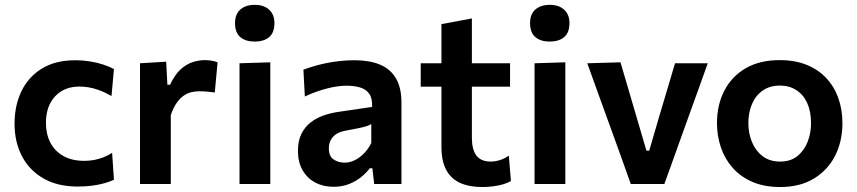

<svg xmlns="http://www.w3.org/2000/svg" viewBox="-20 -759 3535 792"><path d="M300.5 10.5Q217 10.5 158.8 -23.2Q100.5 -57 70.2 -115.5Q40 -174 40 -248.5Q40 -323.5 68.5 -382.8Q97 -442 152.8 -476.2Q208.5 -510.5 291 -510.5Q320.5 -510.5 349.5 -506Q378.5 -501.5 404.2 -493.2Q430 -485 450 -474L440 -363Q411.5 -379 387.8 -387.5Q364 -396 344 -399Q324 -402 308 -402Q245 -402 207.2 -361.5Q169.5 -321 169.5 -252Q169.5 -206.5 187.5 -171.2Q205.5 -136 240.8 -115.8Q276 -95.5 328.5 -95.5Q348 -95.5 367.5 -99Q387 -102.5 406 -109.8Q425 -117 442.5 -128.5L450 -17.5Q433 -9.5 410.8 -3.2Q388.5 3 361 6.8Q333.5 10.5 300.5 10.5Z M557.5 0Q557.5 -54 557.5 -104.5Q557.5 -155 557.5 -217V-267Q557.5 -323.5 557.5 -381.5Q557.5 -439.5 557.5 -498L665.5 -504.5L670.5 -409.5H681.5Q701.5 -452 726 -473.8Q750.5 -495.5 776.2 -503.2Q802 -511 824.5 -511Q836.5 -511 850.8 -509Q865 -507 877.5 -502L866 -377.5Q848 -380 833.2 -381.2Q818.5 -382.5 800.5 -382.5Q786.5 -382.5 770.5 -379Q754.5 -375.5 739 -365.2Q723.5 -355 709.5 -335.5Q695.5 -316 684.5 -284.5V-210.5Q684.5 -153.5 684.5 -103.8Q684.5 -54 684.5 0Z M968 0Q968 -54 968 -104.5Q968 -155 968 -217V-267Q968 -315 968 -353.8Q968 -392.5 968 -427.2Q968 -462 968 -498L1095 -502Q1095 -465.5 1095 -430Q1095 -394.5 1095 -355.2Q1095 -316 1095 -267V-217Q1095 -155 1095 -104.5Q1095 -54 1095 0ZM1030 -587.5Q993.5 -587.5 971.5 -605.8Q949.5 -624 949.5 -664Q949.5 -700.5 971.5 -719.8Q993.5 -739 1031 -739Q1068.5 -739 1090.2 -719Q1112 -699 1112 -664Q1112 -624 1090.2 -605.8Q1068.5 -587.5 1030 -587.5Z M1355.5 11.5Q1313.5 11.5 1280.5 -6Q1247.5 -23.5 1228.2 -56.8Q1209 -90 1209 -137Q1209 -178.5 1223.5 -207.2Q1238 -236 1261.8 -254.2Q1285.5 -272.5 1314.2 -282.5Q1343 -292.5 1372.5 -297L1515 -318Q1516.5 -353 1503.2 -372Q1490 -391 1465.5 -398.2Q1441 -405.5 1409 -405.5Q1392 -405.5 1372.2 -402.8Q1352.5 -400 1330.8 -394.5Q1309 -389 1285.5 -380.8Q1262 -372.5 1237.5 -361L1231.5 -471.5Q1250 -478.5 1273.2 -485.5Q1296.5 -492.5 1324 -498.2Q1351.5 -504 1381.2 -507.2Q1411 -510.5 1442.5 -510.5Q1503.5 -510.5 1546.8 -492.8Q1590 -475 1613 -436.2Q1636 -397.5 1636 -335.5Q1636 -311.5 1636 -276Q1636 -240.5 1636 -211V-156Q1636 -119.5 1636 -81.8Q1636 -44 1636 0H1523.5L1516 -65H1505.5Q1491.5 -46.5 1470.5 -29.2Q1449.5 -12 1420.8 -0.2Q1392 11.5 1355.5 11.5ZM1401.5 -88Q1422.5 -88 1443 -98Q1463.5 -108 1481.2 -126Q1499 -144 1511.5 -169V-247.5Q1505 -243 1494.2 -239.2Q1483.5 -235.5 1462.5 -231Q1441.5 -226.5 1403.5 -219.5Q1382 -215.5 1367.2 -206Q1352.5 -196.5 1344.5 -181.5Q1336.5 -166.5 1336.5 -147Q1336.5 -114.5 1356.2 -101.2Q1376 -88 1401.5 -88Z M1969.5 12.5Q1916 12.5 1878.5 -4.2Q1841 -21 1821 -57.5Q1801 -94 1801 -152.5Q1801 -189 1801 -226Q1801 -263 1801 -301.8Q1801 -340.5 1801 -381Q1801 -421.5 1801 -465Q1801 -519.5 1801 -565.5Q1801 -611.5 1801 -659.5L1926.5 -683Q1926.5 -645 1926.5 -611.2Q1926.5 -577.5 1926.5 -542.5Q1926.5 -507.5 1926.5 -465V-190.5Q1926.5 -142 1945.2 -117.2Q1964 -92.5 2005 -92.5Q2022 -92.5 2041.8 -98.5Q2061.5 -104.5 2079 -117L2087.5 -12.5Q2075 -4.5 2056.2 1Q2037.5 6.5 2015 9.5Q1992.5 12.5 1969.5 12.5ZM1715.5 -401.5V-498H2084V-401.5Q2036 -401.5 1987.5 -401.5Q1939 -401.5 1893.5 -401.5H1838Z M2185 0Q2185 -54 2185 -104.5Q2185 -155 2185 -217V-267Q2185 -315 2185 -353.8Q2185 -392.5 2185 -427.2Q2185 -462 2185 -498L2312 -502Q2312 -465.5 2312 -430Q2312 -394.5 2312 -355.2Q2312 -316 2312 -267V-217Q2312 -155 2312 -104.5Q2312 -54 2312 0ZM2247 -587.5Q2210.5 -587.5 2188.5 -605.8Q2166.5 -624 2166.5 -664Q2166.5 -700.5 2188.5 -719.8Q2210.5 -739 2248 -739Q2285.5 -739 2307.2 -719Q2329 -699 2329 -664Q2329 -624 2307.2 -605.8Q2285.5 -587.5 2247 -587.5Z M2582 0Q2565.5 -47 2548.2 -94.8Q2531 -142.5 2514.5 -188.5L2482.5 -276.5Q2462.5 -331.5 2442.5 -387.2Q2422.5 -443 2402.5 -498L2539.5 -502Q2556 -446 2572.2 -390.8Q2588.5 -335.5 2605 -279L2646.5 -137.5H2658L2699.5 -279.5Q2716.5 -337 2732.8 -391.2Q2749 -445.5 2764.5 -498H2899.5Q2880 -443 2859.8 -387Q2839.5 -331 2819.5 -275.5L2787.5 -186.5Q2771 -139.5 2754.2 -93.5Q2737.5 -47.5 2720.5 0Z M3198.5 12.5Q3132.5 12.5 3083.5 -8.8Q3034.5 -30 3002 -67Q2969.5 -104 2953.5 -151.5Q2937.5 -199 2937.5 -251Q2937.5 -325.5 2967.5 -384.2Q2997.5 -443 3055.2 -477Q3113 -511 3196 -511Q3260 -511 3308.2 -491.2Q3356.5 -471.5 3389.2 -436Q3422 -400.5 3438.5 -353.2Q3455 -306 3455 -251Q3455 -176 3424.8 -116.5Q3394.5 -57 3337 -22.2Q3279.5 12.5 3198.5 12.5ZM3198 -92.5Q3241 -92.5 3269.2 -115.2Q3297.5 -138 3311.5 -174Q3325.5 -210 3325.5 -251Q3325.5 -299 3309.8 -333.8Q3294 -368.5 3265 -387.2Q3236 -406 3197.5 -406Q3155 -406 3125.8 -385.2Q3096.5 -364.5 3081.8 -329.5Q3067 -294.5 3067 -251Q3067 -210 3081.5 -174Q3096 -138 3125.2 -115.2Q3154.5 -92.5 3198 -92.5Z"/></svg>

Font: Commissioner Thin SemiBold
Style: Regular
Weight: 600
Version: Version 1.000